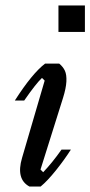

<svg xmlns="http://www.w3.org/2000/svg" viewBox="-20 -681 330 701"><path d="M193.4 -564.5V-661.1H290V-564.5ZM127.9 -62 137.7 -52.2Q170.4 -86.4 204.6 -134.8H238.8Q214.8 -97.2 183.8 -58.6Q152.8 -20 128.4 0H87.4Q37.6 -26.9 60.5 -104.5L143.1 -386.7L133.3 -396.5Q111.3 -376 68.4 -314H34.2Q97.2 -412.6 144.5 -448.7H196.3Q210.4 -437 217 -422.6Q223.6 -408.2 222.4 -383.5Q221.2 -358.9 210 -323.2Z"/></svg>

Font: Happy Times at the IKOB Italic
Style: Regular
Weight: 400
Designer: Lucas Le Bihan
Foundry: Lucas Le Bihan
Version: Version 1.000;PS 1.0;hotconv 1.0.88;makeotf.lib2.5.647800